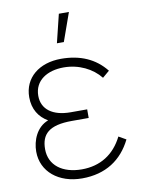

<svg xmlns="http://www.w3.org/2000/svg" viewBox="-87 -825 671 901"><g transform="rotate(-10 248.5 -375.0)"><path d="M257 -765 224 -630H257L305 -765ZM231 15C344 15 422 -38 467 -129L432 -149C392 -69 325 -27 237 -27C145 -27 83 -73 83 -150C83 -221 120 -259 230 -259H310V-300H231C147 -300 95 -337 95 -402C95 -476 158 -513 235 -513C307 -513 371 -481 409 -433L442 -461C392 -524 321 -555 230 -555C126 -555 52 -496 52 -403C52 -345.5 78.5 -305.5 120.5 -281C64 -260 40 -198.5 40 -146C40 -50 120 15 231 15Z"/></g></svg>

Font: Hauora ExtraLight
Style: Regular
Weight: 200
Designer: Mikhail Sharanda
Foundry: WCYS & Co.
Version: Version 1.010